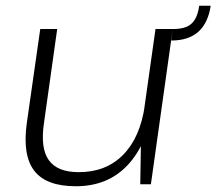

<svg xmlns="http://www.w3.org/2000/svg" viewBox="-20 -641 753 668"><path d="M133 -213Q120 -125 150 -83.5Q180 -42 254 -42Q349 -42 408.5 -102.5Q468 -163 484 -275L523 -337L514 -276Q493 -140 424 -66.5Q355 7 244 7Q141 7 99.5 -46.5Q58 -100 73 -211L120 -540H179ZM505 0H468L471 -186L521 -540H581ZM581 -540Q610 -540 628.5 -547.5Q647 -555 658 -573Q669 -591 673 -621H713Q695 -500 576 -500Z"/></svg>

Font: Pathway Extreme 28pt ExtraLight
Style: Italic
Weight: 250
Italic angle: -8°
Designer: Eduardo Rodriguez Tunni
Foundry: Eduardo Rodriguez Tunni
Version: Version 1.001;gftools[0.9.26]